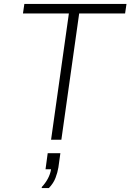

<svg xmlns="http://www.w3.org/2000/svg" viewBox="-20 -706 659 970"><path d="M238 0 328 -638H96L103 -686H619L612 -638H380L290 0ZM191 244V239Q209 220 221.5 197Q234 174 238 149H210L221 68H285L275 140Q271 165 260.5 192.5Q250 220 227 244Z"/></svg>

Font: Chivo Mono Medium Thin
Style: Italic
Weight: 250
Italic angle: -8.05°
Monospace: yes
Version: Version 1.008